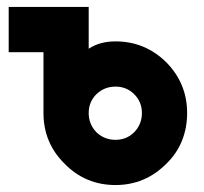

<svg xmlns="http://www.w3.org/2000/svg" viewBox="-20 -520 586 552"><path d="M312 -271Q344 -271 366 -249Q388 -227 388 -195Q388 -163 366 -140Q344 -118 312 -118Q280 -118 257 -140Q235 -163 235 -195Q235 -227 257 -249Q280 -271 312 -271ZM312 -401Q290 -401 271 -396Q252 -391 235 -380V-500H5V-370H105V-195Q105 -109 166 -49Q226 12 312 12Q397 12 458 -49Q488 -78 503 -115Q518 -152 518 -195Q518 -280 458 -341Q397 -401 312 -401Z"/></svg>

Font: Unageo
Style: Bold
Weight: 700
Designer: Richard Sepsi
Foundry: Richard Sepsi
Version: Version 2.000